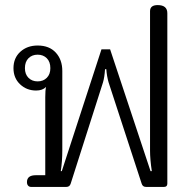

<svg xmlns="http://www.w3.org/2000/svg" viewBox="-20 -735 764 755"><path d="M86 -19Q86 -46 121 -46H158V-353Q158 -380 161 -393Q147 -379 122 -379Q85 -379 59 -403.5Q33 -428 33 -467Q33 -507 60 -531.5Q87 -556 128 -556Q174 -556 199.5 -528Q225 -500 225 -456V-143Q225 -101 219 -62H223L379 -541H413L572 -62H577Q570 -108 570 -143V-691Q570 -715 600 -715Q638 -715 638 -683V-13Q638 0 625 0H554Q541 0 537 -13L407 -411Q400 -435 398 -463H393Q391 -431 385 -411L258 -13Q254 0 241 0H102Q95 0 90.5 -5Q86 -10 86 -19ZM178 -467Q178 -492 164 -506Q150 -520 128 -520Q106 -520 92 -506Q78 -492 78 -467Q78 -443 92 -429Q106 -415 128 -415Q150 -415 164 -429Q178 -443 178 -467Z"/></svg>

Font: Maitree
Style: Regular
Weight: 400
Designer: CadsonDemak Team
Foundry: CadsonDemak
Version: Version 1.001